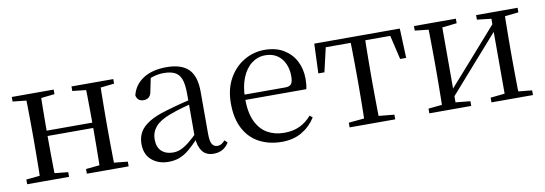

<svg xmlns="http://www.w3.org/2000/svg" viewBox="-47 -817 3173 1118"><g transform="rotate(-10 1539.5 -258.5)"><path d="M123.1 0Q124.3 -24.4 124.8 -65.3Q125.3 -106.3 125.8 -150.3Q126.3 -194.3 126.3 -228.5V-288.3Q126.3 -321.7 125.8 -365.7Q125.3 -409.7 124.8 -450.7Q124.3 -491.8 123.1 -516H212.3Q211.3 -491.8 210.8 -450.2Q210.3 -408.7 209.8 -363.1Q209.3 -317.5 209.3 -279.8V-260.2Q209.3 -210.2 209.8 -159.3Q210.3 -108.5 210.8 -66.4Q211.3 -24.4 212.3 0ZM475.4 0Q477.4 -24.4 477.9 -66.4Q478.4 -108.5 478.9 -159.3Q479.4 -210.2 479.4 -260.2V-279.8Q479.4 -317.5 478.9 -363.1Q478.4 -408.7 477.9 -450.2Q477.4 -491.8 475.4 -516H563.9Q562.9 -491.8 562.4 -450.7Q561.9 -409.7 561.4 -365.7Q560.9 -321.7 560.9 -288.3V-228.5Q560.9 -194.3 561.4 -150.3Q561.9 -106.3 562.4 -65.3Q562.9 -24.4 563.9 0ZM43.5 0V-27.8L152.7 -38.6H184.7L291.3 -27.8V0ZM43.5 -489.1V-516H291.3V-489.1L184.7 -477.4H152.7ZM396.6 0V-27.8L504.8 -38.6H537.8L643.7 -27.8V0ZM396.6 -489.1V-516H643.7V-489.1L537.8 -477.4H504.8ZM167 -256V-287.5H519.9V-256Z M877.7 14.6Q818.5 14.6 779.1 -19.1Q739.6 -52.8 739.6 -115.1Q739.6 -153.9 756.8 -184.3Q773.9 -214.6 813.4 -239Q852.9 -263.5 918.9 -282.3Q960.8 -294.9 1006.8 -306.7Q1052.8 -318.5 1092.8 -327.7V-303.3Q1052.8 -293.3 1011.7 -281.5Q970.6 -269.7 936.6 -257Q873.3 -233.6 846.6 -201.7Q819.9 -169.7 819.9 -128.2Q819.9 -81.6 845.5 -58Q871.2 -34.4 913.1 -34.4Q935.6 -34.4 957.6 -43.3Q979.6 -52.2 1007.7 -74.2Q1035.7 -96.3 1073.8 -134.4L1082.5 -87.1H1058.9Q1027.7 -53.7 1000.5 -31.1Q973.2 -8.4 944.1 3.1Q915 14.6 877.7 14.6ZM1144.8 13.6Q1100.1 13.6 1077.8 -16.6Q1055.5 -46.7 1052.2 -99.7V-103.3V-359Q1052.2 -415 1040.1 -445.3Q1027.9 -475.6 1002.7 -487.6Q977.6 -499.6 938 -499.6Q909.3 -499.6 880.1 -491.4Q850.9 -483.2 817.7 -464.7L861.2 -491.9L844.8 -412.7Q841.2 -386 828.7 -375.2Q816.1 -364.3 797.4 -364.3Q761.2 -364.3 753.5 -399.7Q768.4 -461 822.1 -495.8Q875.8 -530.6 960.2 -530.6Q1047.5 -530.6 1089.8 -489.2Q1132 -447.8 1132 -354.6V-107.7Q1132 -60.8 1143.1 -44.2Q1154.1 -27.5 1174.4 -27.5Q1187 -27.5 1197 -33.2Q1207 -38.8 1219.4 -52.1L1235.1 -36.7Q1219.2 -10.7 1196.6 1.4Q1174 13.6 1144.8 13.6Z M1548.3 14.6Q1474.5 14.6 1416.6 -15.4Q1358.7 -45.5 1326.1 -106.2Q1293.4 -167 1293.4 -256.8Q1293.4 -341.1 1327.5 -402.5Q1361.6 -463.8 1417.8 -497.2Q1474 -530.6 1539.9 -530.6Q1605.2 -530.6 1651.4 -503.3Q1697.6 -475.9 1722.1 -429.2Q1746.7 -382.4 1746.7 -323.2Q1746.7 -286.8 1740.4 -262.9H1331.6V-294.2H1622.3Q1648.6 -294.2 1658 -308.2Q1667.3 -322.1 1667.3 -352.3Q1667.3 -416.2 1633.2 -457.5Q1599.2 -498.8 1537.6 -498.8Q1493.8 -498.8 1458 -471.6Q1422.1 -444.5 1401 -392.8Q1379.9 -341.2 1379.9 -268.7Q1379.9 -188 1404.4 -135.9Q1428.9 -83.8 1471.9 -59.4Q1515 -35 1570.5 -35Q1623.5 -35 1662.8 -53.7Q1702.2 -72.3 1732.7 -108.1L1748.6 -94.3Q1716 -43.5 1666 -14.4Q1616 14.6 1548.3 14.6Z M1825.3 -341.2 1832.1 -516H2337.9L2344.7 -341.2H2309.1L2268.8 -513.4L2311.2 -483.7H1858.7L1901.2 -513.4L1861.3 -341.2ZM1950.2 0V-27.8L2064.9 -38.6H2105.3L2219.8 -27.8V0ZM2041.2 0Q2042.2 -24.4 2042.8 -65.3Q2043.4 -106.3 2043.9 -150.3Q2044.4 -194.3 2044.4 -228.5V-288.3Q2044.4 -321.7 2043.9 -365.7Q2043.4 -409.7 2042.8 -450.7Q2042.2 -491.8 2041.2 -516H2128.8Q2127.8 -491.8 2127.3 -450.7Q2126.8 -409.7 2126.3 -365.7Q2125.8 -321.7 2125.8 -288.3V-228.5Q2125.8 -194.3 2126.3 -150.3Q2126.8 -106.3 2127.3 -65.3Q2127.8 -24.4 2128.8 0Z M2421.5 0V-27.8L2529.7 -38.6H2564.3L2669.3 -27.8V0ZM2788.9 0V-27.8L2891.6 -38.6H2926L3034.2 -27.8V0ZM2501.1 0Q2502.3 -24.4 2502.8 -65.3Q2503.3 -106.3 2503.8 -150.3Q2504.3 -194.3 2504.3 -228.5V-288.3Q2504.3 -321.7 2503.8 -365.7Q2503.3 -409.7 2502.8 -450.7Q2502.3 -491.8 2501.1 -516H2582.7V0ZM2560.1 -46.9 2524.9 -65.8H2536.3L2713.2 -265.6L2894 -470.9L2927.7 -451H2916.4L2738.1 -249.4ZM2873.1 0V-516H2954.4Q2953.4 -491.8 2952.9 -450.7Q2952.4 -409.7 2951.9 -365.7Q2951.4 -321.7 2951.4 -288.3V-228.5Q2951.4 -194.3 2951.9 -150.3Q2952.4 -106.3 2952.9 -65.3Q2953.4 -24.4 2954.4 0ZM2421.5 -489.1V-516H2669.3V-489.1L2565.1 -477.4H2530.7ZM2788.9 -489.1V-516H3034.2V-489.1L2926.8 -477.4H2892.4Z"/></g></svg>

Font: Noto Serif HK ExtraLight
Style: Regular
Weight: 200
Designer: Ryoko NISHIZUKA 西塚涼子 (kana & ideographs); Frank Grießhammer (Latin, Greek & Cyrillic); Wenlong ZHANG 张文龙 (bopomofo); San
Foundry: Adobe
Version: Version 2.002-H1;hotconv 1.1.0;makeotfexe 2.6.0